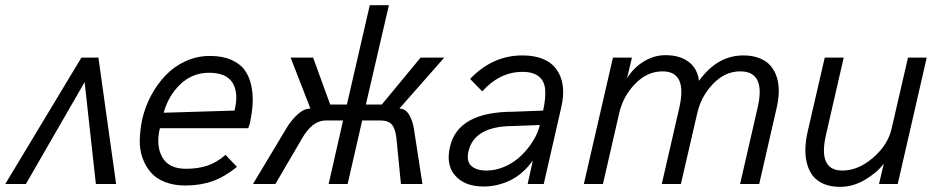

<svg xmlns="http://www.w3.org/2000/svg" viewBox="-58 -710 3618 741"><path d="M-37.6 0 256.3 -487.8H321.8L390.1 0H312L268.6 -393.1L42 0Z M657.2 5.9Q612.8 5.9 578.6 -7.6Q544.4 -21 523.9 -44.7Q503.4 -68.4 491.9 -100.6Q480.5 -132.8 481.4 -170.2Q482.4 -207.5 490.7 -249Q502 -297.9 525.1 -341.3Q548.3 -384.8 581.1 -419.2Q613.8 -453.6 658.2 -473.9Q702.6 -494.1 752.4 -494.1Q799.8 -494.1 833.7 -479.5Q867.7 -464.8 885.7 -440.4Q903.8 -416 911.4 -381.6Q918.9 -347.2 917 -310.1Q915 -272.9 905.3 -230L899.9 -215.3H559.1Q543 -147.5 568.4 -103Q593.8 -58.6 659.7 -58.6Q706.5 -58.6 742.7 -70.8Q778.8 -83 812.5 -112.3L856.4 -65.9Q808.1 -26.9 761.5 -10.5Q714.8 5.9 657.2 5.9ZM573.7 -274.9 847.2 -283.2Q863.8 -351.6 839.6 -390.4Q815.4 -429.2 749 -429.2Q684.6 -429.2 638.2 -385Q591.8 -340.8 573.7 -274.9Z M918.5 0 1047.9 -215.8Q1065.9 -246.1 1090.6 -268.6Q1115.2 -291 1140.1 -291L1063.5 -487.8H1150.4L1216.3 -306.6H1280.8L1369.1 -689.9H1442.9L1354 -306.6H1415.5L1565.4 -487.8H1656.7L1483.4 -291Q1507.3 -291 1521.7 -265.9Q1536.1 -240.7 1540 -209L1572.3 0H1489.3L1471.7 -178.7Q1467.3 -214.8 1453.6 -230Q1439.9 -245.1 1409.2 -245.1H1339.8L1283.7 0H1210.4L1266.1 -245.1H1201.7Q1172.4 -245.1 1149.2 -226.8Q1126 -208.5 1105.5 -171.9L1004.9 0Z M1808.6 9.8Q1735.8 9.8 1699 -32Q1662.1 -73.7 1678.7 -143.6Q1709.5 -278.8 1923.3 -278.8L2038.1 -283.2Q2048.3 -329.6 2046.1 -362.8Q2043.9 -396 2022.2 -414.3Q2000.5 -432.6 1958.5 -432.6Q1870.6 -432.6 1803.2 -357.4L1756.3 -405.3Q1842.8 -496.1 1958 -496.1Q2051.3 -496.1 2090.3 -441.2Q2129.4 -386.2 2107.9 -294.9L2040.5 0H1978.5L1998.5 -90.8Q1961.4 -38.6 1911.9 -14.4Q1862.3 9.8 1808.6 9.8ZM1819.8 -51.8Q1856.9 -51.8 1892.6 -68.1Q1928.2 -84.5 1954.6 -110.4Q1981 -136.2 1999.8 -167Q2018.6 -197.8 2025.4 -227.5L1922.9 -223.6Q1772.9 -223.6 1750 -126Q1741.2 -87.4 1761 -69.6Q1780.8 -51.8 1819.8 -51.8Z M2195.3 0 2307.6 -487.8H2380.9L2361.8 -407.2Q2386.7 -448.7 2426.8 -472.9Q2466.8 -497.1 2510.3 -497.1Q2565.4 -497.1 2599.6 -471.4Q2633.8 -445.8 2639.6 -397.9Q2710 -496.1 2811 -496.1Q2847.2 -496.1 2874 -485.1Q2900.9 -474.1 2916.7 -455.3Q2932.6 -436.5 2940.4 -410.6Q2948.2 -384.8 2947.5 -355Q2946.8 -325.2 2939 -292L2872.1 0H2798.3L2865.7 -293.5Q2898.9 -434.6 2798.8 -434.6Q2740.2 -434.6 2694.1 -386.5Q2647.9 -338.4 2633.3 -274.4L2569.8 0H2496.1L2564 -295.4Q2595.2 -434.6 2499 -434.6Q2439.9 -434.6 2393.3 -386.5Q2346.7 -338.4 2332 -274.4L2269 0Z M3184.1 11.2Q3147.5 11.2 3120.6 -0.5Q3093.8 -12.2 3078.6 -32Q3063.5 -51.8 3056.4 -79.1Q3049.3 -106.4 3050.3 -137.2Q3051.3 -168 3059.1 -202.1L3125 -487.8H3198.2L3130.4 -192.4Q3097.2 -51.8 3192.9 -51.8Q3254.4 -51.8 3311.5 -101.3Q3368.7 -150.9 3382.8 -212.4L3446.3 -487.8H3518.6L3406.7 0H3334.5L3353 -78.6Q3327.6 -44.4 3281 -16.6Q3234.4 11.2 3184.1 11.2Z"/></svg>

Font: HK Grotesk Italic
Style: Regular
Weight: 400
Italic angle: -13°
Designer: Alfredo Marco Pradil and Stefan Peev
Foundry: Hanken Design Co.
Version: Version 1.000;PS 001.000;hotconv 1.0.88;makeotf.lib2.5.64775